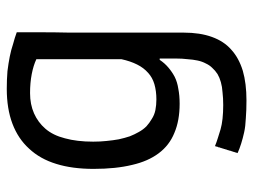

<svg xmlns="http://www.w3.org/2000/svg" viewBox="-110 -427 744 564"><g transform="rotate(-90 262.0 -145.0)"><path d="M449.2 -467.8Q433.6 -473.6 415 -478.5Q397.5 -484.4 377.9 -488.3Q358.4 -492.2 335 -495.1Q310.5 -497.1 283.2 -497.1Q224.6 -497.1 180.7 -480.5Q136.7 -463.9 107.4 -431.6Q77.1 -399.4 62.5 -351.6Q47.9 -304.7 47.9 -242.2Q47.9 -176.8 59.6 -128.9Q70.3 -82 93.8 -50.8Q117.2 -19.5 153.3 -4.9Q189.5 10.7 239.3 10.7Q263.7 10.7 283.2 6.8Q302.7 3.9 318.4 -3.9Q333 -11.7 345.7 -22.5Q358.4 -33.2 368.2 -47.9Q369.1 -47.9 372.1 -47.9Q372.1 -36.1 372.1 -1Q372.1 18.6 370.1 34.2Q369.1 49.8 366.2 63.5Q363.3 77.1 357.4 87.9Q352.5 98.6 344.7 106.4Q336.9 115.2 326.2 122.1Q316.4 127.9 302.7 131.8Q289.1 135.7 272.5 136.7Q255.9 138.7 235.4 138.7Q213.9 138.7 195.3 136.7Q177.7 134.8 164.1 130.9Q151.4 127 138.7 123Q126 119.1 114.3 114.3Q114.3 115.2 114.3 116.2Q114.3 116.2 114.3 117.2Q114.3 117.2 113.3 118.2Q113.3 118.2 113.3 119.1Q113.3 119.1 113.3 120.1Q113.3 120.1 113.3 121.1Q113.3 121.1 112.3 122.1Q112.3 122.1 112.3 123Q112.3 123 112.3 124Q112.3 124 111.3 124Q111.3 124 111.3 125Q111.3 125 111.3 126Q111.3 126 111.3 127Q111.3 127 110.4 128.9Q110.4 128.9 110.4 129.9Q110.4 129.9 109.4 130.9Q109.4 130.9 109.4 131.8Q109.4 131.8 109.4 131.8Q109.4 131.8 109.4 132.8Q109.4 132.8 108.4 134.8Q108.4 134.8 108.4 135.7Q108.4 135.7 108.4 136.7Q108.4 136.7 107.4 136.7Q107.4 136.7 107.4 137.7Q107.4 137.7 107.4 138.7Q107.4 138.7 107.4 139.6Q107.4 139.6 106.4 140.6Q106.4 140.6 106.4 140.6Q106.4 140.6 106.4 142.6Q106.4 142.6 106.4 143.6Q106.4 143.6 105.5 143.6Q105.5 143.6 105.5 144.5Q105.5 144.5 105.5 145.5Q105.5 145.5 105.5 145.5Q105.5 145.5 104.5 147.5Q104.5 147.5 104.5 148.4Q104.5 148.4 104.5 149.4Q104.5 149.4 103.5 150.4Q103.5 150.4 103.5 150.4Q103.5 150.4 103.5 151.4Q103.5 151.4 103.5 151.4Q103.5 152.3 102.5 153.3Q102.5 153.3 102.5 153.3Q102.5 153.3 102.5 154.3Q102.5 154.3 102.5 155.3Q102.5 155.3 101.6 156.2Q101.6 156.2 101.6 156.2Q101.6 156.2 101.6 157.2Q101.6 157.2 101.6 158.2Q101.6 158.2 101.6 159.2Q101.6 159.2 100.6 160.2Q100.6 160.2 100.6 161.1Q100.6 161.1 100.6 162.1Q100.6 162.1 99.6 163.1Q99.6 163.1 99.6 164.1Q99.6 164.1 99.6 165Q99.6 165 98.6 166Q98.6 166 98.6 167Q98.6 167 98.6 168Q98.6 168 97.7 168.9Q97.7 168.9 97.7 169.9Q97.7 169.9 97.7 170.9Q97.7 170.9 97.7 170.9Q97.7 170.9 96.7 172.9Q96.7 172.9 96.7 173.8Q96.7 173.8 96.7 173.8Q96.7 173.8 95.7 175.8Q95.7 175.8 95.7 176.8Q95.7 176.8 95.7 177.7Q95.7 177.7 94.7 178.7Q94.7 178.7 94.7 179.7Q94.7 179.7 94.7 180.7Q94.7 180.7 93.8 180.7Q106.4 186.5 122.1 191.4Q137.7 196.3 155.3 200.2Q172.9 204.1 196.3 205.1Q219.7 207 249 207Q298.8 207 335.9 196.3Q374 184.6 398.4 162.1Q422.9 140.6 435.5 105.5Q448.2 70.3 448.2 22.5Q448.2 -72.3 448.2 -156.2Q448.2 -240.2 448.2 -313.5Q449.2 -356.4 449.2 -395.5Q449.2 -433.6 449.2 -467.8ZM194.3 -71.3Q182.6 -78.1 172.9 -86.9Q163.1 -96.7 156.2 -109.4Q149.4 -121.1 143.6 -135.7Q138.7 -150.4 134.8 -168Q131.8 -184.6 129.9 -204.1Q127.9 -222.7 127.9 -243.2Q127.9 -291 137.7 -326.2Q146.5 -361.3 166 -383.8Q184.6 -405.3 210.9 -417Q237.3 -428.7 270.5 -428.7Q300.8 -428.7 326.2 -423.8Q351.6 -418.9 370.1 -410.2Q370.1 -327.1 370.1 -160.2Q364.3 -133.8 354.5 -114.3Q344.7 -94.7 330.1 -82Q316.4 -69.3 296.9 -63.5Q276.4 -57.6 252 -57.6Q235.4 -57.6 220.7 -60.5Q206.1 -63.5 194.3 -71.3Z"/></g></svg>

Font: Aptus Gothic JP
Style: Medium
Weight: 400
Designer: Fuminori Ogawa / Motoya
Version: Version 1